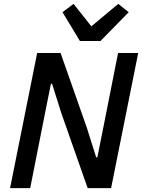

<svg xmlns="http://www.w3.org/2000/svg" viewBox="-20 -972 734 992"><path d="M433 0 298 -384 249 -539H243L212 -384L136 0H32L172 -698H293L428 -314L477 -159H483L514 -314L590 -698H694L554 0ZM499 -760H393L303 -909L360 -952L452 -836L591 -952L645 -909Z"/></svg>

Font: IBM Plex Sans Medium
Style: Italic
Weight: 500
Italic angle: -11.31°
Designer: Mike Abbink, Paul van der Laan, Pieter van Rosmalen
Foundry: Bold Monday
Version: Version 3.201